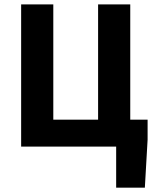

<svg xmlns="http://www.w3.org/2000/svg" viewBox="-20 -672 709 880"><path d="M512.4 188V0H76.9V-651.8H224.3V-123.6H429.6V-651.8H577V-123.6H656.5V-31.8L643.9 188Z"/></svg>

Font: Source Sans 3
Style: Regular
Weight: 200
Designer: Paul D. Hunt
Foundry: Adobe
Version: Version 3.046;hotconv 1.0.118;makeotfexe 2.5.65603